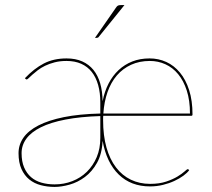

<svg xmlns="http://www.w3.org/2000/svg" viewBox="-20 -728 834 756"><path d="M728 -281Q728 -332.5 715.5 -371.2Q703 -410 681.5 -436Q660 -462 631.2 -475Q602.5 -488 570 -488Q529 -488 496.2 -473Q463.5 -458 440.2 -431Q417 -404 403.5 -365.8Q390 -327.5 387 -281ZM375 -271Q296 -268.5 237.8 -257.2Q179.5 -246 141.2 -227Q103 -208 84 -182.2Q65 -156.5 65 -125Q65 -92 75 -68.8Q85 -45.5 102.2 -30.5Q119.5 -15.5 143.2 -8.8Q167 -2 195 -2Q232 -2 264.8 -14.8Q297.5 -27.5 322 -51.5Q346.5 -75.5 360.8 -109.2Q375 -143 375 -185ZM78 -420Q114 -458 152.5 -478Q191 -498 242 -498Q277.5 -498 303.8 -486.2Q330 -474.5 347.8 -452.8Q365.5 -431 374.5 -399.8Q383.5 -368.5 384 -329.5Q391.5 -368 407.5 -399Q423.5 -430 447 -452Q470.5 -474 501 -486Q531.5 -498 569 -498Q604 -498 634.8 -484Q665.5 -470 688.5 -442.2Q711.5 -414.5 724.8 -373Q738 -331.5 738 -277Q738 -272 733 -272H386.5Q386 -268 386 -263.5Q386 -259 386 -255Q386 -194 399.2 -147.2Q412.5 -100.5 436.8 -68.8Q461 -37 495.2 -20.5Q529.5 -4 571 -4Q607.5 -4 634.2 -13Q661 -22 679 -33Q697 -44 706.8 -53Q716.5 -62 719 -62Q721 -62 723 -60L725 -58Q717.5 -47.5 702.2 -36.2Q687 -25 666.5 -15.5Q646 -6 621.5 0Q597 6 571 6Q495.5 6 447.5 -40.8Q399.5 -87.5 384 -173.5Q381.5 -121.5 362 -86.8Q342.5 -52 314.2 -31Q286 -10 254 -1Q222 8 195 8Q166.5 8 140.8 1.2Q115 -5.5 95.5 -21.2Q76 -37 64.5 -62.5Q53 -88 53 -125Q53 -158 72.2 -185.8Q91.5 -213.5 131.2 -234Q171 -254.5 231.5 -266.8Q292 -279 375 -281V-324Q375 -362.5 366.5 -393Q358 -423.5 341.5 -444.5Q325 -465.5 300 -476.8Q275 -488 242 -488Q216 -488 195 -482.5Q174 -477 157.5 -469Q141 -461 128.8 -451.5Q116.5 -442 107.5 -434Q98.5 -426 93 -420.5Q87.5 -415 85 -415Q83 -415 80 -418ZM470 -708 369 -583Q366.5 -579 361 -579H354L436 -697Q440.5 -704 444.5 -706Q448.5 -708 457 -708Z"/></svg>

Font: Lato 2
Style: Regular
Weight: 100
Designer: Lukasz Dziedzic with Adam Twardoch and Botio Nikoltchev
Foundry: tyPoland Lukasz Dziedzic
Version: Version 2.015; 2015-08-06; http://www.latofonts.com/